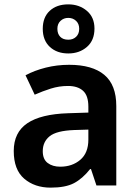

<svg xmlns="http://www.w3.org/2000/svg" viewBox="-20 -850 630 880"><path d="M297 -553Q403 -553 458 -507Q513 -461 513 -364V0H422L397 -75H393Q358 -31 319 -10.5Q280 10 212 10Q139 10 91 -31Q43 -72 43 -158Q43 -243 105 -285Q167 -327 292 -331L385 -334V-361Q385 -412 360.5 -434Q336 -456 292 -456Q251 -456 213 -444Q175 -432 139 -416L97 -505Q138 -527 189.5 -540Q241 -553 297 -553ZM320 -254Q239 -251 207.5 -225.5Q176 -200 176 -157Q176 -120 198.5 -103Q221 -86 256 -86Q311 -86 348 -117.5Q385 -149 385 -210V-256ZM293 -605Q241 -605 208.5 -635Q176 -665 176 -718Q176 -771 208 -800.5Q240 -830 293 -830Q343 -830 378 -800.5Q413 -771 413 -719Q413 -665 378.5 -635Q344 -605 293 -605ZM293 -668Q315 -668 329 -681.5Q343 -695 343 -718Q343 -741 328.5 -754.5Q314 -768 293 -768Q272 -768 257.5 -754.5Q243 -741 243 -718Q243 -695 256 -681.5Q269 -668 293 -668Z"/></svg>

Font: Noto Sans Kawi SemiBold
Style: Regular
Weight: 600
Designer: Fadhl Haqq
Version: Version 1.000